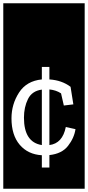

<svg xmlns="http://www.w3.org/2000/svg" viewBox="-32 -937 536 1170"><path d="M-12 -917H484V213H-12ZM428 -150 369 -163Q349 -63 269 -53V-392Q310 -388 340 -368L357 -294L415 -301L398 -408Q345 -448 269 -453V-529H223V-453Q130 -444 84 -373Q38 -302 38 -216Q38 -114 88 -55Q138 4 223 9V84H269V8Q345 0 382.5 -48Q420 -96 428 -150ZM114 -220Q114 -284 138.5 -333.5Q163 -383 223 -391V-53Q114 -70 114 -220Z"/></svg>

Font: Zilla Slab Highlight
Style: Regular
Weight: 400
Designer: Typotheque Type Foundry
Foundry: Typotheque type foundry
Version: Version 1.1; 2017; ttfautohint (v1.6)